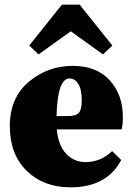

<svg xmlns="http://www.w3.org/2000/svg" viewBox="-20 -787 566 822"><path d="M283 -653 145 -554 105 -592 245 -767H321L461 -592L421 -554ZM222 -290H269Q305 -290 317.5 -304Q330 -318 330 -357Q330 -405 315 -428Q300 -451 278 -451Q226 -451 222 -290ZM460 -140 499 -102Q437 15 282 15Q167 15 94.5 -55.5Q22 -126 22 -247Q22 -368 103 -436.5Q184 -505 291 -505Q394 -505 450 -443Q506 -381 506 -286Q506 -255 501 -233H223Q230 -163 264 -128Q298 -93 346 -93Q411 -93 460 -140Z"/></svg>

Font: TypoPRO Source Serif Pro
Style: Regular
Weight: 900
Designer: Frank Grießhammer
Foundry: Adobe Systems Incorporated
Version: Version 1.017;PS 1.0;hotconv 1.0.79;makeotf.lib2.5.61930